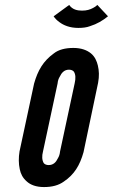

<svg xmlns="http://www.w3.org/2000/svg" viewBox="-20 -749 457 777"><path d="M417 -683C396 -666 373 -652 344 -643C331 -638 315 -636 297 -636C262 -636 237 -647 221 -659C211 -666 203 -674 197 -683L260 -729C273 -710 293 -706 312 -706C331 -706 344 -710 357 -717C363 -720 369 -724 374 -729ZM318 -133C303 -80 281 -43 238 -14C217 1 191 8 158 8C126 8 103 -1 88 -15C72 -29 64 -45 60 -64C55 -87 55 -111 59 -136L118 -411C133 -464 155 -502 198 -533C217 -548 244 -555 277 -555C309 -555 332 -546 348 -533C364 -520 372 -501 376 -484C381 -463 382 -441 377 -414ZM282 -411C287 -432 286 -448 279 -459C275 -464 268 -467 259 -467C240 -467 229 -454 222 -439C217 -431 214 -422 213 -411L154 -136C149 -117 150 -101 157 -89C161 -84 168 -81 177 -81C196 -81 207 -93 214 -108C219 -116 222 -125 223 -136Z"/></svg>

Font: League Gothic Italic
Style: Regular
Weight: 400
Designer: Tyler Finck
Foundry: The League of Moveable Type
Version: Version 1.001;PS 001.001;hotconv 1.0.56;makeotf.lib2.0.21325